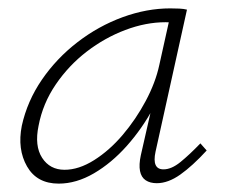

<svg xmlns="http://www.w3.org/2000/svg" viewBox="-20 -433 540 458"><path d="M120 5Q68 5 44.5 -36Q21 -77 32 -133Q45 -192 80 -243Q115 -294 165 -332.5Q215 -371 272.5 -392Q330 -413 386 -413Q398 -413 408 -412.5Q418 -412 426 -410L351 -71Q342 -29 370 -29Q389 -29 410.5 -46.5Q432 -64 458 -91L473 -74Q439 -37 410 -16.5Q381 4 354 4Q338 4 327.5 -3Q317 -10 314 -25Q311 -40 316 -63L357 -243L384 -277Q373 -226 346 -176Q319 -126 282.5 -85Q246 -44 204 -19.5Q162 5 120 5ZM134 -28Q168 -28 204.5 -51Q241 -74 272.5 -111Q304 -148 327.5 -192Q351 -236 360 -278L386 -395L406 -378Q401 -379 392 -379.5Q383 -380 375 -380Q328 -380 279 -361.5Q230 -343 187 -310Q144 -277 113 -231.5Q82 -186 72 -133Q62 -85 80.5 -56.5Q99 -28 134 -28Z"/></svg>

Font: Ysabeau ExtraLight
Style: Italic
Weight: 250
Italic angle: -12°
Version: Version 2.000;gftools[0.9.27.dev2+g8671c4b]